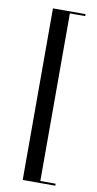

<svg xmlns="http://www.w3.org/2000/svg" viewBox="-88 -662 428 847"><g transform="rotate(10 126.0 -238.5)"><path d="M78.2 146V-622.6H224.2V-613.7H155.6V137.1H224.2V146Z"/></g></svg>

Font: Playfair 144pt
Style: Regular
Weight: 400
Designer: Claus Eggers Sørensen
Foundry: Claus Eggers Sørensen
Version: Version 2.001;gftools[0.9.30]